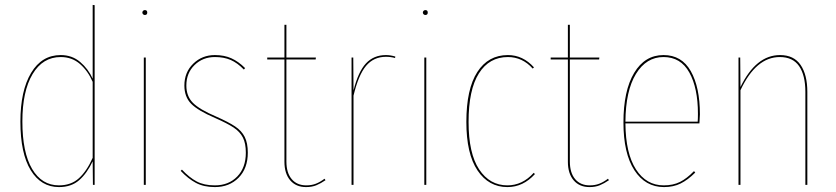

<svg xmlns="http://www.w3.org/2000/svg" viewBox="-20 -752 3400 781"><path d="M365 -731V0H358L357 -96Q334 -47 302 -19Q270 9 220 9Q147 9 105 -59.5Q63 -128 63 -257Q63 -383 106.5 -455.5Q150 -528 227 -528Q273 -528 306 -500Q339 -472 357 -432V-732ZM357 -110V-419Q338 -463 305.5 -491.5Q273 -520 227 -520Q154 -520 112.5 -450.5Q71 -381 71 -258Q71 -132 110.5 -65Q150 2 220 2Q269 2 301 -27Q333 -56 357 -110Z M579 -701Q579 -691 569 -691Q565 -691 562 -694Q559 -697 559 -701Q559 -705 562 -708Q565 -711 569 -711Q579 -711 579 -701ZM573 0H565V-518H573Z M977 -475 972 -469Q946 -496 918.5 -508Q891 -520 854 -520Q805 -520 771.5 -487.5Q738 -455 738 -404Q738 -361 764.5 -334Q791 -307 859 -278Q909 -256 936 -238Q963 -220 975.5 -195Q988 -170 988 -131Q988 -67 950.5 -29Q913 9 854 9Q809 9 777 -8Q745 -25 715 -57L720 -62Q750 -30 780 -14Q810 2 854 2Q910 2 945 -34Q980 -70 980 -131Q980 -169 968 -192.5Q956 -216 930.5 -233Q905 -250 855 -272Q785 -302 757.5 -330Q730 -358 730 -404Q730 -458 766 -493Q802 -528 854 -528Q892 -528 921 -515Q950 -502 977 -475Z M1304 -19Q1285 -6 1267 1.5Q1249 9 1225 9Q1184 9 1160.5 -18.5Q1137 -46 1137 -94V-510H1067V-518H1137V-651H1145V-518H1265L1264 -510H1145V-95Q1145 -49 1166.5 -23.5Q1188 2 1226 2Q1248 2 1265.5 -5Q1283 -12 1300 -25Z M1588 -522 1587 -516Q1569 -521 1550 -521Q1500 -521 1469 -484Q1438 -447 1418 -363V0H1410V-518H1417L1418 -384Q1437 -460 1468.5 -494Q1500 -528 1550 -528Q1568 -528 1588 -522Z M1720 -701Q1720 -691 1710 -691Q1706 -691 1703 -694Q1700 -697 1700 -701Q1700 -705 1703 -708Q1706 -711 1710 -711Q1720 -711 1720 -701ZM1714 0H1706V-518H1714Z M2152 -478 2147 -473Q2105 -520 2046 -520Q1970 -520 1928 -453.5Q1886 -387 1886 -256Q1886 -128 1929 -63Q1972 2 2044 2Q2105 2 2151 -49L2156 -44Q2108 9 2044 9Q1968 9 1922.5 -58.5Q1877 -126 1877 -256Q1877 -390 1921.5 -459Q1966 -528 2046 -528Q2107 -528 2152 -478Z M2457 -19Q2438 -6 2420 1.5Q2402 9 2378 9Q2337 9 2313.5 -18.5Q2290 -46 2290 -94V-510H2220V-518H2290V-651H2298V-518H2418L2417 -510H2298V-95Q2298 -49 2319.5 -23.5Q2341 2 2379 2Q2401 2 2418.5 -5Q2436 -12 2453 -25Z M2825 -250H2524Q2525 -128 2567 -63Q2609 2 2680 2Q2718 2 2746 -12Q2774 -26 2803 -56L2808 -50Q2778 -20 2748.5 -5.5Q2719 9 2681 9Q2605 9 2560.5 -59.5Q2516 -128 2516 -254Q2516 -383 2559.5 -455.5Q2603 -528 2679 -528Q2753 -528 2790 -462.5Q2827 -397 2827 -287Q2827 -276 2825 -250ZM2819 -289Q2819 -394 2784 -457Q2749 -520 2679 -520Q2609 -520 2567 -451.5Q2525 -383 2524 -257H2818Q2819 -269 2819 -289Z M3264 -378V0H3256V-378Q3256 -446 3230.5 -483Q3205 -520 3152 -520Q3055 -520 2992 -385V0H2984V-518H2991L2992 -398Q3055 -528 3153 -528Q3209 -528 3236.5 -488Q3264 -448 3264 -378Z"/></svg>

Font: Fira Sans Compressed Eight
Style: Regular
Weight: 100
Width: 1
Designer: bBox Type GmbH & Carrois Corporate GbR & Edenspiekermann AG
Foundry: bBox Type GmbH & Carrois Corporate GbR & Edenspiekermann AG
Version: Version 4.301